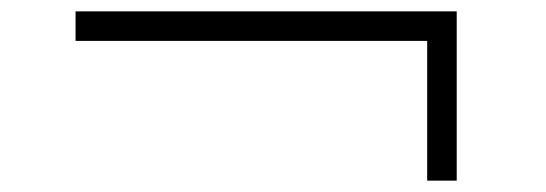

<svg xmlns="http://www.w3.org/2000/svg" viewBox="-20 -509 962 338"><path d="M732 -191V-437H113V-489H784V-191Z"/></svg>

Font: Zen Kaku Gothic Antique
Style: Regular
Weight: 400
Designer: Yoshimichi Ohira
Foundry: Positype
Version: Version 1.001